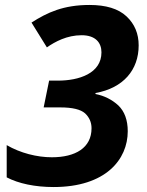

<svg xmlns="http://www.w3.org/2000/svg" viewBox="-20 -744 591 774"><path d="M196 10C406 10 495 -101 495 -215C495 -260 482 -295 457 -319C432 -342 401 -358 365 -365V-369C477 -389 539 -462 539 -561C539 -608 523 -647 490 -678C457 -709 407 -724 341 -724C236 -724 171 -694 107 -653L169 -553C202 -576 250 -602 309 -602C365 -602 389 -572 389 -533C389 -448 298 -419 214 -419H178L156 -311H223C272 -311 305 -303 323 -287C340 -271 349 -251 349 -227C349 -148 284 -110 189 -110C129 -110 62 -127 7 -159V-29C55 -4 121 10 196 10Z"/></svg>

Font: BC Sans
Style: Bold Italic
Weight: 700
Italic angle: -12°
Designer: Monotype Design Team
Province of B.C.
Foundry: Monotype Imaging Inc.
Version: Version 2.000;GOOG;noto-source:20170915:90ef993387c0